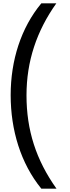

<svg xmlns="http://www.w3.org/2000/svg" viewBox="-20 -906 421 1152"><path d="M44 -335C44 -126 104 74 228 226H319C196 53 139 -125 139 -334C139 -539 200 -720 318 -886H228C106 -739 44 -544 44 -335Z"/></svg>

Font: Noto Sans Kannada UI ExtraCondensed Medium
Style: Regular
Weight: 500
Width: 2
Designer: Jelle Bosma - Monotype Design Team
Foundry: Monotype Imaging Inc.
Version: Version 2.005